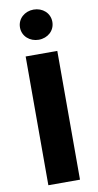

<svg xmlns="http://www.w3.org/2000/svg" viewBox="-102 -984 525 1028"><g transform="rotate(-10 160.0 -470.0)"><path d="M71 -858C71 -810 111 -776 159 -776C208 -776 247 -810 247 -858C247 -906 208 -940 159 -940C111 -940 71 -906 71 -858ZM74 -700V0H246V-700Z"/></g></svg>

Font: Jost
Style: Bold
Weight: 700
Version: Version 3.710